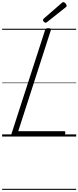

<svg xmlns="http://www.w3.org/2000/svg" viewBox="-20 -1279 734 1799"><path d="M108 0Q80 0 87 -23L402 -996Q405 -1006 411.5 -1010.5Q418 -1015 433 -1015Q447 -1015 453.5 -1010.5Q460 -1006 456 -995L151 -50H579Q589 -50 591.5 -44Q594 -38 590 -25Q587 -12 580.5 -6Q574 0 564 0ZM408 -1066Q400 -1066 391.5 -1074.5Q383 -1083 383 -1090Q383 -1093 384 -1096Q385 -1099 388 -1103L557 -1250Q561 -1253 564 -1256Q567 -1259 572 -1259Q579 -1259 586.5 -1253.5Q594 -1248 599 -1240.5Q604 -1233 604 -1226Q604 -1222 603 -1218.5Q602 -1215 596 -1211L422 -1073Q417 -1070 414 -1068Q411 -1066 408 -1066ZM0 490H694V500H0ZM0 -20H694V0H0ZM0 -505H694V-500H0ZM0 -1010H694V-1000H0Z"/></svg>

Font: Playwrite AU VIC Guides
Style: Regular
Weight: 400
Designer: Veronika Burian, José Scaglione
Foundry: TypeTogether
Version: Version 1.003